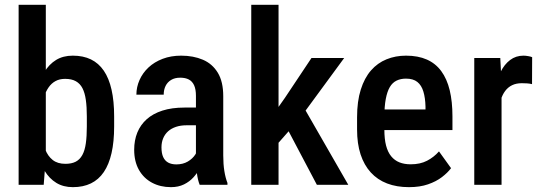

<svg xmlns="http://www.w3.org/2000/svg" viewBox="-20 -770 2258 800"><path d="M57.6 -750H170.9V-113.3L162.1 0H57.6ZM455.6 -284.7V-243.2Q455.6 -179.7 444.8 -132.3Q434.1 -85 412.6 -53.2Q391.1 -21.5 358.9 -5.9Q326.7 9.8 283.7 9.8Q243.7 9.8 214.6 -8.1Q185.5 -25.9 165.8 -58.3Q146 -90.8 134.5 -135.7Q123 -180.7 117.7 -234.9V-293Q122.6 -347.2 134 -392.3Q145.5 -437.5 165 -470Q184.6 -502.4 213.9 -520.3Q243.2 -538.1 283.2 -538.1Q326.7 -538.1 358.9 -522.5Q391.1 -506.8 412.6 -475.3Q434.1 -443.8 444.8 -396.2Q455.6 -348.6 455.6 -284.7ZM341.8 -243.2V-284.7Q341.8 -324.7 337.6 -354Q333.5 -383.3 323.5 -402.6Q313.5 -421.9 295.9 -431.6Q278.3 -441.4 251.5 -441.4Q228 -441.4 211.2 -432.1Q194.3 -422.9 182.6 -406Q170.9 -389.2 164.1 -367.4Q157.2 -345.7 154.8 -320.8V-207Q158.2 -174.3 168.7 -147Q179.2 -119.6 199.5 -103.5Q219.7 -87.4 252.4 -87.4Q278.3 -87.4 295.4 -96.2Q312.5 -105 323 -124Q333.5 -143.1 337.6 -172.6Q341.8 -202.1 341.8 -243.2Z M796.4 -107.4V-370.6Q796.4 -397.9 788.8 -414.6Q781.2 -431.2 766.8 -438.7Q752.4 -446.3 731 -446.3Q708.5 -446.3 693.1 -437Q677.7 -427.7 669.9 -411.9Q662.1 -396 662.1 -375.5H548.3Q548.3 -407.2 561.3 -436.5Q574.2 -465.8 598.6 -488.8Q623 -511.7 657.7 -524.9Q692.4 -538.1 734.9 -538.1Q785.6 -538.1 825.2 -521.2Q864.7 -504.4 887.5 -467Q910.2 -429.7 910.2 -369.1V-122.6Q910.2 -85.9 914.8 -57.4Q919.4 -28.8 927.7 -7.8V0H812Q804.2 -19 800.3 -48.8Q796.4 -78.6 796.4 -107.4ZM811.5 -321.8 812 -248H757.3Q732.9 -248 713.4 -241.5Q693.8 -234.9 680.4 -222.9Q667 -210.9 659.9 -193.8Q652.8 -176.8 652.8 -156.2Q652.8 -131.3 659.9 -115.7Q667 -100.1 680.9 -92.5Q694.8 -85 714.8 -85Q742.2 -85 762.5 -96.9Q782.7 -108.9 793.7 -126Q804.7 -143.1 802.2 -157.2L828.1 -109.9Q824.2 -91.3 813.7 -70.8Q803.2 -50.3 786.6 -31.7Q770 -13.2 746.6 -1.7Q723.1 9.8 692.4 9.8Q647.9 9.8 613.3 -8.8Q578.6 -27.3 558.8 -62.3Q539.1 -97.2 539.1 -146Q539.1 -185.5 552.2 -217.8Q565.4 -250 591.3 -273.2Q617.2 -296.4 656.5 -309.1Q695.8 -321.8 748.5 -321.8Z M1140.6 -750V0H1026.9V-750ZM1414.1 -528.3 1226.6 -272.9 1112.8 -143.6 1084 -244.1 1167.5 -362.8 1277.8 -528.3ZM1300.3 0 1169.9 -247.1 1241.2 -330.6 1431.2 0Z M1684.1 9.8Q1632.8 9.8 1592.8 -5.6Q1552.7 -21 1524.9 -51.5Q1497.1 -82 1482.4 -126.7Q1467.8 -171.4 1467.8 -230.5V-281.2Q1467.8 -348.1 1483.2 -396.7Q1498.5 -445.3 1525.9 -476.6Q1553.2 -507.8 1590.6 -522.9Q1627.9 -538.1 1671.9 -538.1Q1721.7 -538.1 1758.3 -522Q1794.9 -505.9 1818.6 -473.6Q1842.3 -441.4 1853.8 -394Q1865.2 -346.7 1865.2 -285.2V-228H1522.5V-314H1752.9V-326.2Q1752 -362.3 1744.1 -388.4Q1736.3 -414.6 1719 -428.5Q1701.7 -442.4 1671.4 -442.4Q1649.4 -442.4 1632.3 -434.1Q1615.2 -425.8 1604.2 -407.2Q1593.3 -388.7 1587.4 -357.7Q1581.5 -326.7 1581.5 -281.2V-230.5Q1581.5 -190.9 1588.6 -163.6Q1595.7 -136.2 1609.9 -118.9Q1624 -101.6 1644.3 -93.5Q1664.6 -85.4 1691.4 -85.4Q1731 -85.4 1759.5 -100.3Q1788.1 -115.2 1809.1 -139.2L1859.4 -69.3Q1845.2 -50.3 1821.3 -32Q1797.4 -13.7 1763.4 -2Q1729.5 9.8 1684.1 9.8Z M2069.8 -426.3V0H1956.1V-528.3H2064.5ZM2197.3 -531.7 2196.8 -419.4Q2187 -421.9 2176 -422.6Q2165 -423.3 2154.3 -423.3Q2130.9 -423.3 2113.8 -415Q2096.7 -406.7 2085 -391.1Q2073.2 -375.5 2066.7 -353.5Q2060.1 -331.5 2058.6 -303.7L2034.2 -302.7Q2034.2 -352.5 2042 -395.3Q2049.8 -438 2065.7 -470Q2081.5 -502 2105.5 -520Q2129.4 -538.1 2161.1 -538.1Q2169.9 -538.1 2181.2 -536.1Q2192.4 -534.2 2197.3 -531.7Z"/></svg>

Font: Roboto Condensed Medium
Style: Regular
Weight: 500
Designer: Christian Robertson
Foundry: Google
Version: Version 3.0